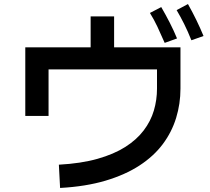

<svg xmlns="http://www.w3.org/2000/svg" viewBox="-20 -872 1040 949"><path d="M277 57 271 -58Q381 -64 462 -87Q543 -110 599 -145.5Q655 -181 690 -227Q725 -273 740.5 -325.5Q756 -378 756 -434V-529H220V-299H105V-638H872V-434Q872 -359 850.5 -289Q829 -219 784.5 -159.5Q740 -100 669.5 -54Q599 -8 501.5 21Q404 50 277 57ZM428 -595V-791H544V-595ZM794 -660Q775 -704 758 -740Q741 -776 721 -808L777 -837Q799 -799 819 -760Q839 -721 855 -682ZM926 -673Q908 -718 890 -754Q872 -790 853 -822L909 -852Q931 -813 950.5 -773Q970 -733 986 -694Z"/></svg>

Font: Murecho Thin Medium
Style: Regular
Weight: 500
Version: Version 1.010